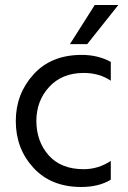

<svg xmlns="http://www.w3.org/2000/svg" viewBox="-20 -735 511 766"><path d="M259 -559 358 -715H452L328 -559ZM125 -251Q126 -169 175 -114.5Q224 -60 314 -60Q372 -60 422 -93V-18Q374 11 304 11Q184 11 113.5 -65.5Q43 -142 43 -252Q43 -360 113.5 -438Q184 -516 306 -516Q371 -516 422 -488V-413Q376 -444 314 -444Q228 -444 176.5 -388.5Q125 -333 125 -251Z"/></svg>

Font: Hind Regular
Style: Regular
Weight: 400
Designer: Manushi Parikh, Satya Rajpurohit
Foundry: Indian Type Foundry
Version: Version 1.201;PS 1.0;hotconv 1.0.78;makeotf.lib2.5.61930; tt